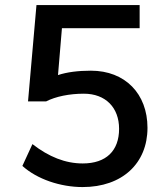

<svg xmlns="http://www.w3.org/2000/svg" viewBox="-20 -739 653 766"><path d="M309.6 7.3C467.8 7.3 568.4 -87.4 568.4 -229C568.4 -365.2 479 -457 342.8 -457C291 -457 247.1 -451.2 211.4 -439.5L227.1 -626.5H537.1V-718.8H125.5L91.8 -334.5H164.1C202.1 -354 256.8 -365.2 314.5 -365.2C401.4 -365.2 455.1 -309.6 455.1 -225.1C455.1 -137.7 403.8 -86.9 310.1 -86.9C240.7 -86.9 174.8 -113.3 109.4 -164.1L69.3 -77.1C127.4 -24.4 220.7 7.3 309.6 7.3Z"/></svg>

Font: Winston Medium
Style: Regular
Weight: 500
Designer: Vernon Adams, Kim Jin-seong, David Berlow, Cristiano Sobral
Foundry: The Winston Project Authors
Version: Version 3.004